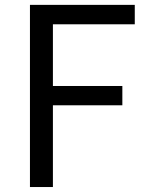

<svg xmlns="http://www.w3.org/2000/svg" viewBox="-20 -753 592 773"><path d="M100.6 0V-733.4H522.6V-655.2H193V-406.8H472.6V-329.1H193V0Z"/></svg>

Font: Shanggu Sans SC VF
Style: Regular
Weight: 250
Designer: GuiWonder
Version: Version 1.021